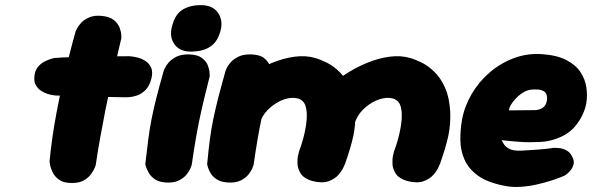

<svg xmlns="http://www.w3.org/2000/svg" viewBox="-20 -712 2307 748"><path d="M260 1Q228 1 210.5 -11.5Q193 -24 185 -41Q177 -58 175 -70.5Q173 -83 173 -83Q177 -126 184 -175.5Q191 -225 201 -277.5Q211 -330 223 -383.5Q235 -437 248 -489.5Q261 -542 275 -591Q275 -591 280 -601Q285 -611 296.5 -623.5Q308 -636 328 -644.5Q348 -653 377 -650Q408 -647 424 -633.5Q440 -620 446 -604Q452 -588 452.5 -576Q453 -564 453 -564Q444 -526 433 -479.5Q422 -433 411 -382Q400 -331 389.5 -277.5Q379 -224 369.5 -171Q360 -118 353 -69Q353 -69 349 -58.5Q345 -48 335 -34Q325 -20 307 -9.5Q289 1 260 1ZM470 -333Q391 -334 321.5 -336.5Q252 -339 197 -340Q197 -340 188 -341Q179 -342 166 -346Q153 -350 140.5 -358Q128 -366 120 -379.5Q112 -393 114 -414Q116 -437 127.5 -451Q139 -465 154 -472.5Q169 -480 180 -483Q191 -486 191 -486Q199 -487 221 -488Q243 -489 274.5 -490Q306 -491 342 -491.5Q378 -492 414.5 -492.5Q451 -493 483 -493Q483 -493 493.5 -492Q504 -491 519 -487Q534 -483 548 -473.5Q562 -464 569 -448Q576 -432 570 -407Q563 -377 546.5 -361Q530 -345 512.5 -339.5Q495 -334 482.5 -333.5Q470 -333 470 -333Z M626 -1Q599 -3 583.5 -13.5Q568 -24 560 -38Q552 -52 549 -62Q546 -72 546 -72Q552 -126 557.5 -168Q563 -210 570.5 -248.5Q578 -287 589.5 -332Q601 -377 618 -437Q618 -437 622.5 -447Q627 -457 638 -469.5Q649 -482 668.5 -491.5Q688 -501 718 -500Q750 -499 767 -486Q784 -473 790 -456.5Q796 -440 796.5 -427.5Q797 -415 797 -415Q785 -367 775.5 -328Q766 -289 758 -251Q750 -213 742.5 -169.5Q735 -126 727 -70Q727 -70 723 -59Q719 -48 708 -33.5Q697 -19 677 -9Q657 1 626 -1ZM727 -511Q683 -510 662 -536.5Q641 -563 648 -600Q659 -653 688.5 -672.5Q718 -692 762 -692Q807 -692 827.5 -664.5Q848 -637 841 -600Q836 -576 824 -556Q812 -536 788.5 -524Q765 -512 727 -511Z M1196 -7Q1165 -16 1152.5 -34.5Q1140 -53 1139 -73Q1138 -93 1141.5 -107.5Q1145 -122 1145 -122Q1164 -172 1172 -222.5Q1180 -273 1169 -303Q1160 -324 1137.5 -329Q1115 -334 1087.5 -325Q1060 -316 1034 -294Q1009 -273 997 -245.5Q985 -218 980 -192Q975 -166 970 -150Q964 -129 962 -119Q960 -109 959 -103Q958 -97 954 -86Q954 -86 952 -77.5Q950 -69 942.5 -57.5Q935 -46 919 -37Q903 -28 875 -26Q853 -25 838 -37.5Q823 -50 815.5 -62.5Q808 -75 808 -75Q801 -87 801.5 -99.5Q802 -112 807 -131.5Q812 -151 816 -183Q818 -223 821.5 -248Q825 -273 832.5 -291Q840 -309 852.5 -326.5Q865 -344 886 -368Q915 -396 954.5 -422Q994 -448 1038.5 -466.5Q1083 -485 1127 -491Q1171 -497 1208 -486Q1229 -480 1254 -467.5Q1279 -455 1303 -431.5Q1327 -408 1344 -370Q1361 -332 1364 -276Q1366 -229 1357 -185Q1348 -141 1325 -76Q1325 -76 1319 -62Q1313 -48 1299 -31.5Q1285 -15 1260 -6Q1235 3 1196 -7ZM867 -1Q840 -3 824 -13.5Q808 -24 800 -38Q792 -52 789.5 -62Q787 -72 787 -72Q792 -126 797.5 -168Q803 -210 811 -248.5Q819 -287 830.5 -332Q842 -377 859 -437Q859 -437 863.5 -447Q868 -457 879 -469.5Q890 -482 909.5 -491.5Q929 -501 959 -500Q992 -499 1008.5 -486Q1025 -473 1031 -456.5Q1037 -440 1037.5 -427.5Q1038 -415 1038 -415Q1026 -367 1016.5 -328Q1007 -289 999 -251Q991 -213 983.5 -169.5Q976 -126 968 -70Q968 -70 964 -59Q960 -48 949 -33.5Q938 -19 918 -9Q898 1 867 -1ZM1566 -7Q1535 -16 1522.5 -34.5Q1510 -53 1509 -73Q1508 -93 1511.5 -107.5Q1515 -122 1515 -122Q1534 -172 1542 -222.5Q1550 -273 1539 -303Q1530 -324 1507.5 -329Q1485 -334 1457.5 -325Q1430 -316 1404 -294Q1379 -273 1367 -245.5Q1355 -218 1350 -192Q1345 -166 1340 -150Q1334 -129 1332 -119Q1330 -109 1329 -103Q1328 -97 1324 -86Q1324 -86 1322 -77.5Q1320 -69 1312.5 -57.5Q1305 -46 1289 -37Q1273 -28 1245 -26Q1223 -25 1208 -37.5Q1193 -50 1185.5 -62.5Q1178 -75 1178 -75Q1171 -87 1171.5 -99.5Q1172 -112 1177 -131.5Q1182 -151 1186 -183Q1188 -223 1191.5 -248Q1195 -273 1202.5 -291Q1210 -309 1222.5 -326.5Q1235 -344 1256 -368Q1285 -396 1324.5 -422Q1364 -448 1408.5 -466.5Q1453 -485 1497 -491Q1541 -497 1578 -486Q1599 -480 1624 -467.5Q1649 -455 1673 -431.5Q1697 -408 1714 -370Q1731 -332 1734 -276Q1736 -229 1727 -185Q1718 -141 1695 -76Q1695 -76 1689 -62Q1683 -48 1669 -31.5Q1655 -15 1630 -6Q1605 3 1566 -7Z M1941 11Q1877 -2 1841 -28.5Q1805 -55 1789.5 -90.5Q1774 -126 1773.5 -166Q1773 -206 1780 -246Q1790 -299 1818 -346.5Q1846 -394 1888 -430Q1930 -466 1982 -485.5Q2034 -505 2092 -501Q2150 -497 2186.5 -478Q2223 -459 2241.5 -431Q2260 -403 2264.5 -371Q2269 -339 2264 -309Q2255 -262 2221.5 -221Q2188 -180 2122 -164Q2105 -160 2085 -159Q2065 -158 2043.5 -158Q2022 -158 2002.5 -159.5Q1983 -161 1967.5 -162.5Q1952 -164 1943 -165Q1934 -166 1934 -166Q1937 -161 1943 -150.5Q1949 -140 1964.5 -132Q1980 -124 2010 -125Q2049 -127 2073.5 -129Q2098 -131 2111.5 -132.5Q2125 -134 2129.5 -135Q2134 -136 2134 -136Q2134 -136 2143 -136Q2152 -136 2164.5 -134Q2177 -132 2189.5 -124.5Q2202 -117 2209 -102Q2218 -85 2214.5 -71.5Q2211 -58 2202.5 -48Q2194 -38 2187 -33Q2180 -28 2180 -28Q2180 -28 2165.5 -22Q2151 -16 2126 -8Q2101 0 2070 7Q2039 14 2005.5 16Q1972 18 1941 11ZM1963 -282 2067 -283Q2067 -283 2070.5 -283.5Q2074 -284 2080 -285.5Q2086 -287 2092 -290.5Q2098 -294 2103 -300.5Q2108 -307 2110 -317Q2113 -333 2109 -344Q2105 -355 2091.5 -360Q2078 -365 2052 -363Q2036 -362 2020.5 -353Q2005 -344 1992 -331Q1979 -318 1971 -304.5Q1963 -291 1963 -282Z"/></svg>

Font: Sour Gummy Black
Style: Italic
Weight: 900
Italic angle: -11.3°
Designer: Stefie Justprince
Foundry: Eifetstype
Version: Version 1.000